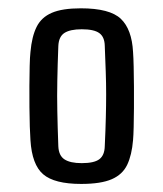

<svg xmlns="http://www.w3.org/2000/svg" viewBox="-20 -828 400 471"><path d="M179.1 -376.8Q113.4 -376.8 85.9 -400.5Q58.4 -424.1 54.7 -484.3Q53.8 -496.6 53.1 -517.7Q52.4 -538.9 52.2 -565.1Q51.9 -591.2 52.1 -617.5Q52.3 -643.8 52.8 -665.9Q53.3 -688 54.7 -700.3Q58.1 -738.7 69.9 -762.2Q81.6 -785.6 107.2 -796.6Q132.8 -807.6 178.3 -807.6Q249.3 -807.6 276.4 -781.9Q303.5 -756.1 306.4 -700.3Q307.4 -686.8 307.9 -664.4Q308.4 -642.1 308.6 -615.4Q308.8 -588.8 308.6 -562.8Q308.4 -536.9 307.9 -516.1Q307.4 -495.3 306.4 -484.3Q303.4 -447.8 292.1 -423.9Q280.7 -399.9 254.2 -388.4Q227.6 -376.8 179.1 -376.8ZM180.5 -427.8Q211.2 -427.8 223.8 -437.5Q236.5 -447.1 237 -469.4Q238.9 -509.3 239.6 -539.6Q240.4 -569.9 240.4 -596.8Q240.4 -623.6 239.4 -652Q238.5 -680.5 237 -715.8Q236.5 -737.5 223.6 -746.8Q210.7 -756.2 180.5 -756.2Q152.2 -756.2 138.1 -747.2Q124.1 -738.2 123.1 -715.2Q121.3 -668.4 120.6 -630.8Q119.8 -593.1 120.6 -555.2Q121.3 -517.3 123.1 -469Q124.1 -446.3 138.1 -437.1Q152.2 -427.8 180.5 -427.8Z"/></svg>

Font: Big Shoulders Thin
Style: Regular
Weight: 100
Version: Version 2.002